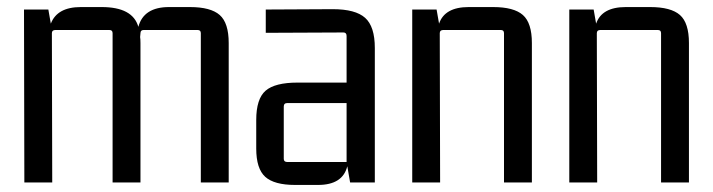

<svg xmlns="http://www.w3.org/2000/svg" viewBox="-20 -517 2021 544"><path d="M209 -497H268Q356 -497 372 -441Q387 -497 459 -497H518Q577 -497 602.5 -474.5Q628 -452 628 -395V0H549V-423Q549 -432 540 -432H387Q378 -432 378 -423L377 -412Q378 -407 378 -395V0H299V-423Q299 -432 290 -432H137Q127 -432 127 -423L128 0H49L48 -490H117L124 -450Q142 -497 209 -497Z M881 7H816Q757 7 731.5 -16Q706 -39 706 -96V-177Q706 -237 732.5 -260Q759 -283 823 -283H962V-415Q962 -425 953 -425L733 -424V-490L923 -491Q987 -491 1014.5 -466.5Q1042 -442 1042 -381V0H972L964 -46Q951 7 881 7ZM962 -58V-225H794Q784 -225 784 -215V-67Q784 -58 794 -58Z M1308 -497H1377Q1436 -497 1461.5 -474.5Q1487 -452 1487 -395V0H1408V-423Q1408 -432 1399 -432H1236Q1226 -432 1226 -423L1227 0H1148V-490H1217L1224 -450Q1240 -497 1308 -497Z M1753 -497H1822Q1881 -497 1906.5 -474.5Q1932 -452 1932 -395V0H1853V-423Q1853 -432 1844 -432H1681Q1671 -432 1671 -423L1672 0H1593V-490H1662L1669 -450Q1685 -497 1753 -497Z"/></svg>

Font: Gemunu Libre
Style: Regular
Weight: 400
Designer: Puspanada Ekanayake, Sola Matas, Pathum Egodawatta, Kosala Senevirathne
Foundry: mooniak
Version: Version 1.100